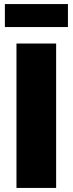

<svg xmlns="http://www.w3.org/2000/svg" viewBox="-20 -924 357 944"><path d="M4 -791V-904H314V-791ZM61 0V-710H256V0Z"/></svg>

Font: Raleway-v4020 Black
Style: Regular
Weight: 900
Designer: Matt McInerney, Pablo Impallari, Rodrigo Fuenzalida
Foundry: Matt McInerney, Pablo Impallari, Rodrigo Fuenzalida
Version: Version 4.020;PS 004.020;hotconv 1.0.88;makeotf.lib2.5.64775